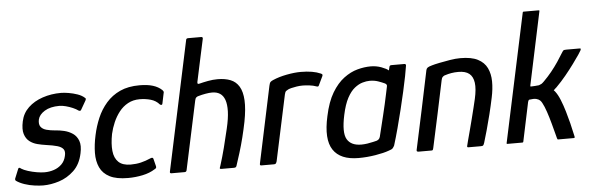

<svg xmlns="http://www.w3.org/2000/svg" viewBox="-57 -862 3151 1021"><g transform="rotate(-5 1518.5 -351.0)"><path d="M11 -93Q13 -100 18 -99.5Q23 -99 26 -95Q40 -86 62.5 -79Q85 -72 108.5 -68Q132 -64 150 -64Q176 -64 200 -72Q224 -80 241.5 -97Q259 -114 265 -141Q271 -165 261.5 -177.5Q252 -190 229.5 -196.5Q207 -203 170 -208Q148 -211 124.5 -217Q101 -223 83 -237Q65 -251 57 -276.5Q49 -302 58 -344Q67 -387 98 -416.5Q129 -446 175 -461.5Q221 -477 273 -477Q290 -477 314 -473Q338 -469 361 -461Q384 -453 398 -440Q403 -436 402.5 -433.5Q402 -431 400 -426L373 -379Q369 -370 359 -375Q347 -384 329.5 -391.5Q312 -399 293 -404Q274 -409 259 -409Q210 -409 180 -390.5Q150 -372 144 -346Q139 -321 149 -307.5Q159 -294 179.5 -288.5Q200 -283 225 -281Q247 -280 272.5 -274Q298 -268 318.5 -254Q339 -240 348.5 -214.5Q358 -189 349 -148Q337 -90 301.5 -56.5Q266 -23 222 -9Q178 5 137 5Q119 5 91.5 1.5Q64 -2 37.5 -11Q11 -20 -7 -33Q-11 -38 -9 -44Z M590 5Q528 5 492 -13.5Q456 -32 440.5 -65.5Q425 -99 425.5 -143Q426 -187 437 -237Q447 -284 465.5 -327.5Q484 -371 514.5 -406Q545 -441 588.5 -461Q632 -481 693 -481Q735 -481 764 -472Q793 -463 812 -445Q817 -439 818 -436Q819 -433 817 -427L806 -374Q805 -367 800 -367Q795 -367 792 -370Q774 -391 746 -399Q718 -407 687 -407Q652 -407 624.5 -392Q597 -377 577.5 -352Q558 -327 545 -297Q532 -267 525 -236Q515 -184 519 -145.5Q523 -107 545 -86Q567 -65 610 -65Q639 -65 664.5 -71Q690 -77 717 -89Q731 -95 733 -84L743 -44Q744 -38 742 -35Q740 -32 734 -29Q706 -11 667.5 -3Q629 5 590 5Z M814 -9Q851 -181 887.5 -354Q924 -527 961 -699Q962 -708 972 -708Q990 -708 1007.5 -708Q1025 -708 1042 -708Q1051 -708 1050 -699Q1038 -643 1025.5 -585.5Q1013 -528 1001 -471Q1000 -464 1002.5 -462Q1005 -460 1012 -462Q1031 -467 1057.5 -472Q1084 -477 1109 -477Q1149 -477 1178 -465.5Q1207 -454 1223.5 -426.5Q1240 -399 1242.5 -353Q1245 -307 1232 -239Q1224 -199 1213.5 -157Q1203 -115 1191 -76.5Q1179 -38 1169 -8Q1167 -3 1163.5 -1.5Q1160 0 1154 0Q1138 0 1123 0Q1108 0 1092 0Q1081 0 1080 -2.5Q1079 -5 1084 -17Q1098 -61 1111 -111.5Q1124 -162 1135 -210Q1148 -265 1149 -302.5Q1150 -340 1141.5 -363.5Q1133 -387 1116 -398Q1099 -409 1074 -409Q1059 -409 1039 -405.5Q1019 -402 1002 -397Q995 -396 989 -391Q983 -386 981 -374L903 -9Q901 0 892 0H822Q812 0 814 -9Z M1553 -477Q1619 -477 1659 -459Q1666 -456 1667 -453Q1668 -450 1666 -445L1644 -399Q1642 -393 1638.5 -392Q1635 -391 1630 -393Q1614 -399 1593.5 -401.5Q1573 -404 1557 -404Q1541 -404 1525 -401.5Q1509 -399 1497 -396Q1485 -393 1479 -390Q1473 -387 1467.5 -383Q1462 -379 1459 -365L1384 -14Q1381 -5 1378 -2.5Q1375 0 1369 0H1301Q1298 0 1295.5 -2Q1293 -4 1295 -12L1381 -418Q1384 -433 1389 -438Q1394 -443 1404 -447Q1436 -461 1478 -469Q1520 -477 1553 -477Z M1820 6Q1723 6 1685 -51.5Q1647 -109 1674 -230Q1690 -306 1718.5 -353.5Q1747 -401 1782.5 -427.5Q1818 -454 1855 -464Q1892 -474 1926 -474Q1956 -474 1983 -464Q2010 -454 2021 -444L2026 -464Q2027 -468 2030 -469.5Q2033 -471 2037 -471H2105Q2115 -471 2114 -462Q2111 -441 2104 -405.5Q2097 -370 2087 -325.5Q2077 -281 2065 -232Q2053 -183 2040 -134.5Q2027 -86 2014 -44Q2010 -36 2005 -30Q2000 -24 1983 -19Q1956 -9 1910.5 -1.5Q1865 6 1820 6ZM1841 -64Q1856 -64 1873 -66.5Q1890 -69 1904 -72.5Q1918 -76 1923 -77Q1929 -79 1934 -83Q1939 -87 1942 -96Q1948 -120 1955 -149Q1962 -178 1969.5 -208.5Q1977 -239 1983.5 -268Q1990 -297 1995 -321Q2000 -345 2003 -359Q2005 -365 2002.5 -369.5Q2000 -374 1994 -377Q1979 -384 1959 -391Q1939 -398 1914 -398Q1897 -398 1876 -392Q1855 -386 1833.5 -369Q1812 -352 1794 -318.5Q1776 -285 1764 -229Q1744 -136 1765 -100Q1786 -64 1841 -64Z M2140 0Q2137 0 2133.5 -1.5Q2130 -3 2131 -9Q2154 -114 2176 -219Q2198 -324 2220 -429Q2222 -437 2228 -441.5Q2234 -446 2252 -451Q2265 -455 2292 -460.5Q2319 -466 2349.5 -471Q2380 -476 2405 -476Q2464 -476 2498 -458.5Q2532 -441 2547 -410Q2562 -379 2562.5 -338.5Q2563 -298 2553 -252Q2544 -209 2533 -164.5Q2522 -120 2511 -81Q2500 -42 2492 -16Q2488 -4 2484.5 -2Q2481 0 2471 0H2407Q2398 0 2401 -9Q2402 -14 2407.5 -35Q2413 -56 2421 -85.5Q2429 -115 2437 -147Q2445 -179 2452 -207Q2459 -235 2463 -253Q2475 -306 2470.5 -339Q2466 -372 2446 -388Q2426 -404 2388 -404Q2368 -404 2350.5 -401Q2333 -398 2318 -393Q2311 -392 2304.5 -386Q2298 -380 2296 -368Q2278 -282 2259 -192.5Q2240 -103 2220 -12Q2219 -8 2217.5 -4Q2216 0 2211 0Z M2611 -4 2757 -689Q2758 -693 2761 -693H2842Q2847 -693 2846 -689L2764 -302Q2763 -300 2763 -296.5Q2763 -293 2765 -293Q2776 -293 2787.5 -294Q2799 -295 2809 -296Q2818 -299 2823 -302Q2828 -305 2837 -314Q2860 -337 2879.5 -361Q2899 -385 2916.5 -411Q2934 -437 2949 -462Q2954 -470 2958 -471Q2962 -472 2970 -472H3041Q3048 -472 3047.5 -468.5Q3047 -465 3045 -461Q3044 -458 3031.5 -439.5Q3019 -421 2998.5 -393Q2978 -365 2953 -334.5Q2928 -304 2901 -277Q2896 -273 2892.5 -269.5Q2889 -266 2885 -262Q2886 -261 2888.5 -259Q2891 -257 2892 -255Q2906 -237 2918 -207.5Q2930 -178 2940 -144Q2950 -110 2957.5 -80Q2965 -50 2969 -30Q2973 -10 2974 -8Q2976 0 2969 0Q2966 0 2954.5 0Q2943 0 2929 0Q2915 0 2903 0Q2891 0 2888 0Q2884 0 2883 -0.5Q2882 -1 2880 -7Q2880 -7 2874 -30Q2868 -53 2859 -86.5Q2850 -120 2839.5 -151Q2829 -182 2819 -200Q2815 -208 2808.5 -214.5Q2802 -221 2789 -224.5Q2776 -228 2751 -224Q2747 -223 2744 -213L2700 -4Q2699 0 2695 0H2614Q2610 0 2611 -4Z"/></g></svg>

Font: Glory Thin Medium
Style: Italic
Weight: 500
Italic angle: -12°
Version: Version 1.011